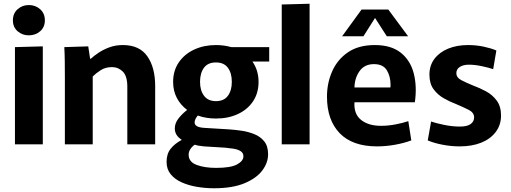

<svg xmlns="http://www.w3.org/2000/svg" viewBox="-20 -772 2732 1027"><path d="M134 -583Q99 -583 74 -605Q49 -627 49 -663Q49 -700 74 -722.5Q99 -745 134 -745Q170 -745 195 -722.5Q220 -700 220 -663Q220 -627 195 -605Q170 -583 134 -583ZM60 -520 209 -524V0H60Z M327 -355Q327 -402 326.5 -443Q326 -484 324 -520L452 -524L462 -458H466Q482 -473 507.5 -490Q533 -507 565.5 -519Q598 -531 637 -531Q726 -531 768 -471Q810 -411 810 -312V0H661V-308Q661 -365 637 -389Q613 -413 579 -413Q544 -413 518.5 -396.5Q493 -380 476 -363V0H327Z M1135 -138Q1082 -138 1038 -154Q1021 -134 1021 -117Q1021 -91 1073 -88L1205 -80Q1235 -78 1270.5 -73Q1306 -68 1339 -55Q1372 -42 1393 -16.5Q1414 9 1414 53Q1414 99 1382.5 140.5Q1351 182 1287 208.5Q1223 235 1125 235Q1079 235 1034 227.5Q989 220 952 203.5Q915 187 893 160Q871 133 871 94Q871 51 893 23.5Q915 -4 951 -23V-25Q915 -48 915 -85Q915 -113 934.5 -138Q954 -163 981 -184Q946 -210 926 -248Q906 -286 906 -334Q906 -394 936.5 -438.5Q967 -483 1019 -507Q1071 -531 1135 -531Q1178 -531 1217 -520H1420V-443H1330Q1363 -396 1363 -334Q1363 -274 1333.5 -230Q1304 -186 1252.5 -162Q1201 -138 1135 -138ZM1135 -231Q1178 -231 1199 -259.5Q1220 -288 1220 -334Q1220 -381 1199 -409.5Q1178 -438 1135 -438Q1092 -438 1071 -409.5Q1050 -381 1050 -334Q1050 -288 1071.5 -259.5Q1093 -231 1135 -231ZM1136 126Q1214 126 1248 107.5Q1282 89 1282 64Q1282 46 1267 36.5Q1252 27 1229.5 23.5Q1207 20 1185 18L1071 11Q1038 8 1022 2Q1009 10 999 24.5Q989 39 989 55Q989 94 1031.5 110Q1074 126 1136 126Z M1487 -748 1636 -752V0H1487Z M1997 11Q1865 11 1797 -59.5Q1729 -130 1729 -255Q1729 -328 1757 -391Q1785 -454 1841.5 -492.5Q1898 -531 1985 -531Q2073 -531 2124.5 -489.5Q2176 -448 2193.5 -378Q2211 -308 2199 -225H1876Q1872 -162 1911.5 -130.5Q1951 -99 2018 -99Q2056 -99 2095.5 -106.5Q2135 -114 2164 -124L2180 -21Q2140 -6 2091.5 2.5Q2043 11 1997 11ZM1980 -429Q1930 -429 1903.5 -392Q1877 -355 1876 -304H2068Q2069 -308 2069 -311.5Q2069 -315 2069 -318Q2069 -364 2049 -396.5Q2029 -429 1980 -429ZM1810 -578 1914 -721H2057L2163 -578H2049L1986 -676L1924 -578Z M2439 11Q2393 11 2346.5 2Q2300 -7 2268 -21L2286 -122Q2312 -113 2355.5 -104Q2399 -95 2440 -95Q2479 -95 2497.5 -108.5Q2516 -122 2516 -144Q2516 -170 2486 -185Q2456 -200 2418 -216Q2386 -228 2353.5 -246.5Q2321 -265 2299 -295Q2277 -325 2277 -373Q2277 -422 2304 -457.5Q2331 -493 2377.5 -512Q2424 -531 2484 -531Q2527 -531 2567 -522.5Q2607 -514 2635 -502L2618 -402Q2595 -410 2557.5 -418Q2520 -426 2488 -426Q2458 -426 2439.5 -414Q2421 -402 2421 -381Q2421 -357 2448 -343Q2475 -329 2512 -314Q2545 -302 2579.5 -283.5Q2614 -265 2637 -234Q2660 -203 2660 -154Q2660 -104 2632 -66.5Q2604 -29 2554.5 -9Q2505 11 2439 11Z"/></svg>

Font: Murecho SemiBold
Style: Regular
Weight: 600
Designer: Neil Summerour
Foundry: Positype
Version: Version 1.010; ttfautohint (v1.8.3)